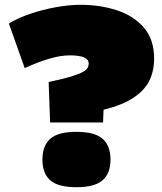

<svg xmlns="http://www.w3.org/2000/svg" viewBox="-20 -770 676 801"><path d="M189 -259 183 -428Q242 -440 276 -450.5Q310 -461 326 -470Q342 -479 346 -487.5Q350 -496 350 -505Q350 -539 272 -539Q231 -539 183.5 -524.5Q136 -510 83 -486L17 -672Q55 -695 106.5 -712.5Q158 -730 213.5 -740Q269 -750 316 -750Q398 -750 468 -727Q538 -704 580.5 -654.5Q623 -605 623 -526Q623 -475 603.5 -434.5Q584 -394 538 -363Q492 -332 412 -312L410 -259ZM157 -104Q157 -162 189.5 -191Q222 -220 299 -220Q375 -220 408 -191Q441 -162 441 -104Q441 -47 408 -18Q375 11 299 11Q222 11 189.5 -18Q157 -47 157 -104Z"/></svg>

Font: Georama Expanded Black
Style: Regular
Weight: 900
Width: 7
Designer: Jean-Baptiste Levee
Foundry: Production Type
Version: Version 1.000